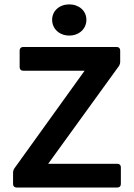

<svg xmlns="http://www.w3.org/2000/svg" viewBox="-20 -834 595 854"><path d="M211.9 -746.1C211.9 -705.1 245.1 -675.8 288.1 -675.8C331.1 -675.8 364.3 -705.1 364.3 -746.1C364.3 -786.1 331.1 -814.5 288.1 -814.5C245.1 -814.5 211.9 -786.1 211.9 -746.1ZM38.1 -65.4V-15.6C38.1 -5.9 43.9 0 53.7 0H502C511.7 0 517.6 -5.9 517.6 -15.6V-89.8C517.6 -99.6 511.7 -105.5 502 -105.5H194.3L508.8 -540C512.7 -545.9 514.6 -552.7 514.6 -559.6V-609.4C514.6 -619.1 508.8 -625 499 -625H83C73.2 -625 67.4 -619.1 67.4 -609.4V-535.2C67.4 -525.4 73.2 -519.5 83 -519.5H356.4L43.9 -85C40 -79.1 38.1 -72.3 38.1 -65.4Z"/></svg>

Font: Ed Sans Neue SemiBold
Style: Regular
Weight: 600
Designer: Stephen Hutchings
Version: Version 1.004;PS 001.004;hotconv 1.0.88;makeotf.lib2.5.64775